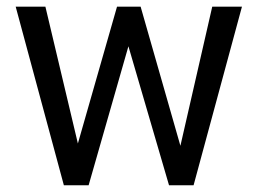

<svg xmlns="http://www.w3.org/2000/svg" viewBox="-20 -548 765 568"><path d="M607.9 -528.3H695.8L552.7 0H480L359.9 -411.1L242.2 0H168.9L26.4 -528.3H114.3L210.4 -123.5L326.2 -528.3H396L513.7 -116.7Z"/></svg>

Font: Robert Sans Medium
Style: Regular
Weight: 500
Designer: Christian Robertson (extended by Adam Twardoch)
Foundry: Google
Version: Version 12.135;April 2, 2019;FontCreator 11.5.0.2425 64-bit;